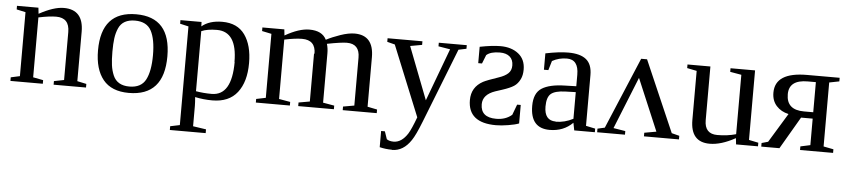

<svg xmlns="http://www.w3.org/2000/svg" viewBox="-42 -712 5152 1169"><g transform="rotate(5 2534.0 -127.5)"><path d="M348 -327Q348 -414 267 -414Q226 -414 159 -400V-34L221 -22V0H23V-22L78 -34V-425L23 -437V-459H154L158 -422Q247 -471 309 -471Q429 -471 429 -336V-34L485 -22V0H287V-22L348 -34Z M751 -471Q962 -471 962 -232Q962 10 747 10Q641 10 589.5 -53.5Q538 -117 538 -232Q538 -471 751 -471ZM874 -232Q874 -329 846.5 -380.5Q819 -432 747 -432Q710 -432 685 -418Q660 -404 647.5 -375.5Q635 -347 630.5 -313.5Q626 -280 626 -232Q626 -183 630.5 -149.5Q635 -116 647.5 -87Q660 -58 685 -43.5Q710 -29 747 -29Q819 -29 846.5 -81.5Q874 -134 874 -232Z M1461 -235V-234Q1461 -120 1410 -54.5Q1359 11 1257 11Q1204 11 1152 0Q1155 34 1155 54V178L1235 190V213H1016V190L1074 178V-425L1022 -437V-459H1151L1152 -432Q1198 -471 1277 -471Q1370 -471 1415.5 -407Q1461 -343 1461 -235ZM1373 -234H1372Q1372 -419 1249 -419Q1190 -419 1154 -403V-36Q1200 -28 1250 -28Q1373 -28 1373 -234Z M1850 -327 1853 -326Q1853 -410 1770 -410Q1729 -410 1662 -396V-33L1731 -21V1H1523V-21L1581 -33V-424L1523 -436V-458H1657L1661 -421Q1746 -470 1810 -470Q1888 -470 1914 -417Q1950 -436 1999.5 -453Q2049 -470 2086 -470Q2203 -470 2203 -335V-33L2262 -21V1H2054V-21L2122 -33V-326Q2122 -410 2044 -410Q2010 -410 1923 -393Q1931 -366 1931 -336V-34L2000 -22V0H1782V-22L1850 -34Z M2374 216 2373 215Q2335 215 2298 206V107H2321L2337 154Q2353 165 2379 165Q2428 165 2465 107Q2483 78 2510 5L2335 -425L2288 -437V-459H2501V-437L2429 -424L2553 -103L2673 -425L2601 -437V-459H2772V-437L2724 -427L2545 29Q2512 113 2490 145Q2443 216 2374 216Z M2978 -432H2976Q2921 -432 2895 -409L2874 -356H2851V-456Q2927 -471 2977 -471Q3045 -471 3087.5 -437Q3130 -403 3130 -341Q3130 -306 3118 -282Q3104 -253 3081 -238Q3058 -223 3012 -208L2969 -194Q2894 -168 2894 -109Q2894 -28 2989 -28Q3047 -28 3085 -61L3109 -125H3131V-12Q3109 -3 3066 4Q3023 11 2991 11Q2820 11 2820 -128Q2820 -207 2890 -245Q2913 -257 2984 -281Q3020 -293 3039.5 -311Q3059 -329 3059 -360Q3059 -395 3037.5 -413.5Q3016 -432 2978 -432Z M3458 -340V-339Q3458 -431 3387 -431Q3338 -431 3297 -408L3280 -351H3253V-451Q3335 -468 3392 -468Q3465 -468 3501.5 -438.5Q3538 -409 3538 -343V-33L3595 -21V1H3469L3460 -45Q3404 11 3319 11Q3201 11 3201 -126Q3201 -204 3248 -234Q3295 -264 3389 -266L3458 -268ZM3352 -43V-42Q3406 -42 3458 -69V-232L3394 -230Q3332 -228 3307 -207Q3282 -186 3282 -129Q3282 -43 3352 -43Z M3837 -469H3873L4062 -34L4109 -22V0H3895V-22L3968 -35L3834 -352L3706 -34L3779 -22V0H3609V-22L3653 -32Z M4454 -37H4452Q4367 10 4297 10Q4180 10 4180 -125V-425L4121 -437V-459H4261V-131Q4261 -47 4339 -47Q4401 -47 4453 -62V-425L4384 -437V-459H4534V-34L4592 -22V0H4458Z M4760 -212Q4714 -222 4685.5 -253.5Q4657 -285 4657 -334Q4657 -459 4852 -459H5051V-437L4990 -425V-34L5051 -22V0H4849V-22L4909 -35V-197H4838L4723 0H4612V-22L4651 -33ZM4859 -420Q4745 -420 4745 -332Q4745 -236 4852 -236H4909V-420Z"/></g></svg>

Font: Libra Serif Modern
Style: Regular
Weight: 400
Designer: Stefan Peev, Context Ltd
Foundry: Stefan Peev, Context Ltd
Version: Version 1.000